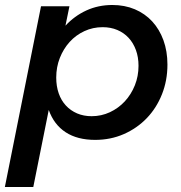

<svg xmlns="http://www.w3.org/2000/svg" viewBox="-24 -556 724 770"><path d="M426.5 -536Q476 -536 516.8 -518.8Q557.5 -501.5 586.5 -470Q615.5 -438.5 631.5 -394.5Q647.5 -350.5 647.5 -297Q647.5 -233 625.5 -177.8Q603.5 -122.5 564.5 -82Q525.5 -41.5 472.5 -18.2Q419.5 5 357.5 5Q286.5 5 239.5 -25.5Q192.5 -56 171.5 -115L109.5 194H-4.5L140.5 -531H254.5L238.5 -453Q274.5 -492 322.2 -514Q370 -536 426.5 -536ZM387.5 -447Q348.5 -447 314.5 -431.2Q280.5 -415.5 255.5 -388Q230.5 -360.5 216 -323.8Q201.5 -287 201.5 -245Q201.5 -210 211.5 -181.5Q221.5 -153 240.2 -132.8Q259 -112.5 285.2 -101.2Q311.5 -90 343.5 -90Q382.5 -90 416.8 -106Q451 -122 476.5 -149.5Q502 -177 516.8 -213.8Q531.5 -250.5 531.5 -292Q531.5 -327 521 -355.5Q510.5 -384 491.8 -404.2Q473 -424.5 446.5 -435.8Q420 -447 387.5 -447Z"/></svg>

Font: Argentum Sans
Style: Italic
Weight: 400
Italic angle: -11.3099°
Designer: Julieta Ulanovsky, Owen Earl, Rasmus Andersson, Cristiano Sobral
Foundry: The Argentum Sans Project Authors
Version: Version 3.131; ttfautohint (v1.8.4.7-5d5b-dirty)